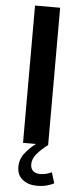

<svg xmlns="http://www.w3.org/2000/svg" viewBox="-61 -732 404 975"><g transform="rotate(5 141.0 -244.5)"><path d="M77 0V-700H205V0ZM143 0H205Q170.5 26 149.2 51.5Q128 77 128 104Q128 127 141.2 138.5Q154.5 150 176 150Q193.5 150 207.8 146.2Q222 142.5 236 136L253 191Q237.5 199 216 205Q194.5 211 166 211Q122.5 211 93.2 188.2Q64 165.5 64 123Q64 83 89.8 51.2Q115.5 19.5 143 0Z"/></g></svg>

Font: Cabin Resolve
Style: Bold-Resolve
Weight: 700
Designer: Pablo Impallari
Foundry: Pablo Impallari. http://www.impallari.com Igino Marini. http://www.ikern.com
Version: Version 3.001